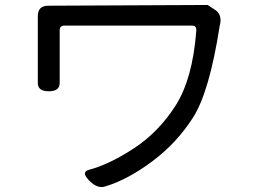

<svg xmlns="http://www.w3.org/2000/svg" viewBox="-20 -726 1040 772"><path d="M844 -687Q876 -667 863 -620Q822 -357 756.5 -254Q691 -151 592.5 -77.5Q494 -4 405 23Q373 35 339 0.5Q305 -34 337 -43Q420 -65 519 -130Q618 -195 686 -301.5Q754 -408 769 -599Q772 -623 753 -623H239Q220 -623 220 -604V-392Q220 -359 176 -359Q132 -359 132 -392V-661Q132 -703 174 -703L815 -706Z"/></svg>

Font: Raw Maruko Gothic CJK TC
Style: Regular
Weight: 400
Version: Version 1.001